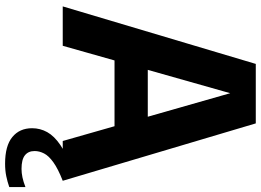

<svg xmlns="http://www.w3.org/2000/svg" viewBox="-152 -628 1001 736"><g transform="rotate(90 348.0 -259.5)"><path d="M4 0 224.5 -740H452.5L672.5 0H520L328.5 -671H345L155 0ZM148 -198.5 179.5 -326H496.5L527.5 -198.5ZM607 221Q538.5 221 504.8 193.2Q471 165.5 471 117.5Q471 86.5 486 59.5Q501 32.5 535.5 9Q570 -14.5 629 -36.5L672.5 0Q626.5 18 601.8 35.8Q577 53.5 567.8 71.5Q558.5 89.5 558.5 108Q558.5 132 574.8 145Q591 158 627 158Q642 158 659 154.5Q676 151 696.5 143V205Q676.5 212 654.8 216.5Q633 221 607 221Z"/></g></svg>

Font: Encode Sans SemiCondensed
Style: Bold
Weight: 700
Width: 4
Designer: Multiple Designers
Foundry: Impallari Type
Version: Version 3.002